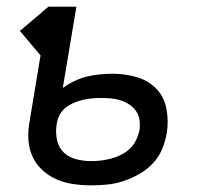

<svg xmlns="http://www.w3.org/2000/svg" viewBox="-20 -550 640 578"><path d="M254 8Q227 8 200 4Q173 0 149.5 -10.5Q126 -21 107 -38.5Q88 -56 77.5 -79.5Q67 -103 65.5 -130Q64 -157 69 -184L102 -383L40 -457L126 -530H210L169 -285Q185 -297 204 -306Q223 -315 241.5 -319.5Q260 -324 279.5 -326Q299 -328 319 -328Q356 -328 391 -318Q426 -308 450 -283.5Q474 -259 481 -222.5Q488 -186 482 -149Q478 -125 468 -101Q458 -77 440 -58Q422 -39 399 -26Q376 -13 352 -5Q328 3 303.5 5.5Q279 8 254 8ZM255 -65Q271 -65 286 -67Q301 -69 316 -73Q331 -77 345.5 -84.5Q360 -92 371.5 -103Q383 -114 390 -129Q397 -144 400 -159Q402 -174 400 -188.5Q398 -203 390 -215Q382 -227 370 -235Q358 -243 344.5 -247.5Q331 -252 316 -253.5Q301 -255 285 -255Q272 -255 259 -254Q246 -253 232.5 -250Q219 -247 206 -242Q193 -237 181.5 -229Q170 -221 162.5 -209Q155 -197 152 -184L150 -172Q147 -149 152 -127Q157 -105 172.5 -90.5Q188 -76 210 -70.5Q232 -65 255 -65Z"/></svg>

Font: Iosevka Slab Extended
Style: Italic
Weight: 400
Width: 7
Italic angle: -9°
Monospace: yes
Designer: Belleve Invis
Foundry: Belleve Invis
Version: Version 11.1.0; ttfautohint (v1.8.3)